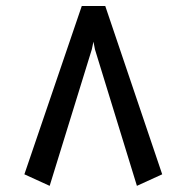

<svg xmlns="http://www.w3.org/2000/svg" viewBox="-20 -683 624 634"><path d="M250 -663.1H327.6L515.6 -107.4L432.1 -69.3L293.5 -520L288.6 -545.4L283.2 -520L144 -69.3L60.5 -107.4Z"/></svg>

Font: Basic
Style: Regular
Weight: 400
Designer: Magnus Gaarde
Foundry: Magnus Gaarde
Version: Version 1.003; ttfautohint (v1.1) -l 6 -r 16 -G 0 -x 16 -D l